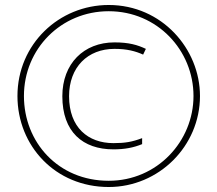

<svg xmlns="http://www.w3.org/2000/svg" viewBox="-20 -742 872 770"><path d="M416 8C617 8 782 -156 782 -357C782 -546 629 -722 416 -722C217 -722 50 -565 50 -357C50 -157 202 8 416 8ZM416 -17C213 -17 76 -172 76 -357C76 -546 225 -697 416 -697C611 -697 756 -540 756 -357C756 -176 611 -17 416 -17ZM435 -143C480 -143 516 -150 550 -164V-188C510 -173 482 -168 435 -168C333 -168 257 -231 257 -356C257 -473 332 -546 439 -546C489 -546 523 -537 554 -523L565 -546C531 -562 497 -572 439 -572C316 -572 230 -487 230 -356C230 -213 312 -143 435 -143Z"/></svg>

Font: Noto Sans Georgian Thin
Style: Regular
Weight: 100
Designer: Monotype Design Team, Akaki Razmadze
Foundry: Google LLC
Version: Version 2.005